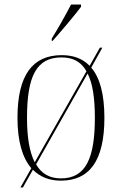

<svg xmlns="http://www.w3.org/2000/svg" viewBox="-20 -786 537 846"><path d="M208 -616V-606H212C252 -651 311 -721 337 -756V-766H293C270 -721 237 -663 208 -616ZM118 -45 70 40H81L125 -38C157 -6 198 10 248 10C374 10 440 -77 440 -267C440 -371 420 -444 382 -488L431 -576H420L375 -496C344 -528 303 -543 252 -543C122 -543 57 -453 57 -267C57 -163 79 -90 118 -45ZM361 -472 133 -71C110 -116 99 -181 99 -267C99 -451 141 -533 251 -533C302 -533 337 -514 361 -472ZM249 0C199 0 163 -20 139 -62L366 -462C388 -419 398 -355 398 -267C398 -91 359 0 249 0Z"/></svg>

Font: Noto Serif Display SemiCondensed ExtraLight
Style: Regular
Weight: 200
Width: 4
Designer: Monotype Design Team
Foundry: Monotype Imaging Inc.
Version: Version 2.009